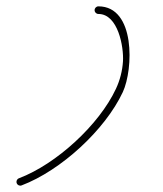

<svg xmlns="http://www.w3.org/2000/svg" viewBox="-20 -573 514 605"><path d="M290.1 -529C290.1 -529 290.1 -529 290.1 -529C352.2 -529 370.3 -424.8 367.5 -379.7C365.6 -349.7 358 -320.3 345.3 -293.1C292.3 -179.5 157.5 -55.9 39.6 -11.2C33.4 -8.9 30.3 -1.9 32.7 4.3C35 10.4 41.9 13.6 48.1 11.2C48.1 11.2 48.1 11.2 48.1 11.2C171.8 -35.6 311.4 -163.7 367 -282.9C400.3 -354.2 407.4 -553 290.1 -553C283.5 -553 278.1 -547.6 278.1 -541C278.1 -534.3 283.5 -529 290.1 -529Z"/></svg>

Font: FRB American Cursive Guidelines Arrows Light
Style: Italic
Weight: 300
Italic angle: -25°
Version: Version 2.0;Modular Font Editor K font №1